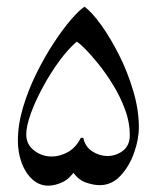

<svg xmlns="http://www.w3.org/2000/svg" viewBox="-20 -554 475 582"><path d="M126.5 8.8Q99.1 8.8 78.1 -10.3Q57.1 -29.3 45.7 -60.3Q34.2 -91.3 34.2 -127.4Q34.2 -176.3 49.8 -228.5Q65.4 -280.8 90.1 -330.8Q114.7 -380.9 142.6 -423.3Q170.4 -465.8 195.6 -494.9Q220.7 -523.9 236.3 -533.7Q258.8 -517.1 286.9 -478Q314.9 -439 341.1 -387Q367.2 -335 384 -278.1Q400.9 -221.2 400.9 -168.5Q400.9 -130.9 386.2 -90.1Q371.6 -49.3 345 -21Q318.4 7.3 282.2 7.3Q263.2 7.3 239 -1.2Q214.8 -9.8 196.8 -38.6L208 -37.6Q190.9 -11.7 168.7 -1.5Q146.5 8.8 126.5 8.8ZM137.2 -79.6Q161.6 -79.6 185.8 -93Q210 -106.4 225.1 -136.2H232.4Q238.3 -108.9 260 -95Q281.7 -81.1 305.7 -81.1Q331.5 -81.1 352.5 -96.9Q373.5 -112.8 373.5 -145Q373.5 -182.6 359.4 -221.2Q345.2 -259.8 323.5 -295.4Q301.8 -331.1 278.3 -360.1Q254.9 -389.2 236.3 -407.5Q217.8 -425.8 210 -429.2H214.4Q187.5 -406.7 160.4 -369.9Q133.3 -333 110.4 -290.8Q87.4 -248.5 73.5 -210.2Q59.6 -171.9 59.6 -146.5Q59.6 -116.2 83.3 -97.9Q106.9 -79.6 137.2 -79.6Z"/></svg>

Font: Lateef
Style: Regular
Weight: 400
Designer: SIL International
Foundry: SIL International
Version: Version 4.200